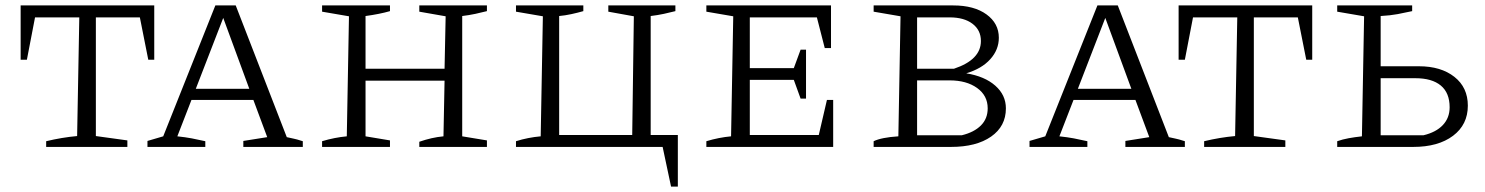

<svg xmlns="http://www.w3.org/2000/svg" viewBox="-20 -541 5467 707"><path d="M548 -521V-321H526L495 -477H333V-40L449 -24V0H150V-21Q208 -35 264 -40L272 -477H109L79 -321H56V-521Z M1036 -36Q1052 -32 1061 -30.5Q1070 -29 1095 -21V0H876V-22L964 -36L913 -173H685L633 -39Q662 -36 686 -31.5Q710 -27 736 -21V0H523V-22L581 -39L773 -521H848ZM701 -214H898L802 -475Z M1166 0V-21Q1189 -28 1212 -32.5Q1235 -37 1257 -39L1265 -481L1166 -498V-521H1416V-500Q1378 -489 1326 -482V-288H1617L1621 -481L1524 -498V-521H1773V-500Q1754 -495 1730.5 -490Q1707 -485 1682 -482V-39L1773 -24V0H1524V-19Q1547 -27 1569 -32Q1591 -37 1613 -39L1617 -244H1326V-39L1416 -24V0Z M2376 -44H2476V146H2451L2420 0H1880V-21Q1902 -28 1925 -32.5Q1948 -37 1971 -39L1979 -481L1880 -498V-521H2128V-500Q2107 -494 2084 -489Q2061 -484 2039 -482V-44H2308L2314 -481L2220 -498V-521H2467V-500Q2448 -495 2424.5 -490Q2401 -485 2376 -482Z M3025 -173H3048V0H2581V-21Q2604 -28 2627 -32.5Q2650 -37 2672 -39L2680 -481L2581 -498V-521H3040V-364H3017L2988 -477H2741V-290H2903L2928 -358H2948V-178H2928L2903 -247H2741V-44H2995Z M3538 -271Q3606 -260 3645 -225.5Q3684 -191 3684 -142Q3684 -76 3629.5 -38Q3575 0 3482 0H3197V-21Q3226 -35 3288 -39L3296 -481L3197 -498V-521H3490Q3567 -521 3612.5 -488Q3658 -455 3658 -402Q3658 -358 3626.5 -323Q3595 -288 3538 -271ZM3477 -477H3357V-288H3493Q3592 -321 3592 -390Q3592 -430 3561 -453.5Q3530 -477 3477 -477ZM3477 -245H3357V-43H3522Q3567 -54 3592 -79Q3617 -104 3617 -142Q3617 -189 3578 -217Q3539 -245 3477 -245Z M4284 -36Q4300 -32 4309 -30.5Q4318 -29 4343 -21V0H4124V-22L4212 -36L4161 -173H3933L3881 -39Q3910 -36 3934 -31.5Q3958 -27 3984 -21V0H3771V-22L3829 -39L4021 -521H4096ZM3949 -214H4146L4050 -475Z M4812 -521V-321H4790L4759 -477H4597V-40L4713 -24V0H4414V-21Q4472 -35 4528 -40L4536 -477H4373L4343 -321H4320V-521Z M4904 0V-21Q4924 -28 4946 -32Q4968 -36 4995 -39L5003 -481L4904 -498V-521H5180V-500Q5153 -494 5126.5 -489Q5100 -484 5064 -482V-297H5205Q5286 -297 5335.5 -258Q5385 -219 5385 -152Q5385 -82 5330.5 -41Q5276 0 5184 0ZM5064 -43H5222Q5268 -54 5293 -80.5Q5318 -107 5318 -146Q5318 -199 5285.5 -226Q5253 -253 5192 -253H5064Z"/></svg>

Font: Piazzolla SC Light
Style: Regular
Weight: 300
Designer: Juan Pablo del Peral
Foundry: Huerta Tipografica
Version: Version 1.330